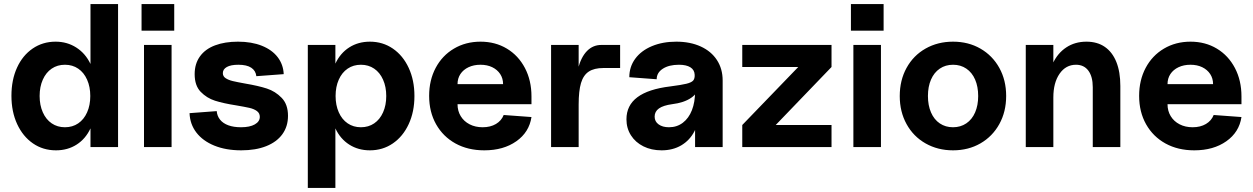

<svg xmlns="http://www.w3.org/2000/svg" viewBox="-20 -720 6134 940"><path d="M36 -251Q36 -329 63.4 -388.9Q90.7 -448.7 140 -482.4Q189.3 -516 252 -516Q308.6 -516 353.3 -487.4Q398 -458.9 422.5 -407.9Q447 -356.8 447 -290V-210Q447 -143 423 -91.5Q399 -40 355 -12Q311 16 254 16Q190.6 16 141.3 -18Q92 -52 64 -112.5Q36 -173 36 -251ZM422 -249.9Q422 -295 406.4 -329.9Q390.9 -364.9 362.9 -383.9Q335 -403 298 -403Q261 -403 233.1 -384Q205.1 -365 189.6 -330.1Q174 -295.3 174 -250.1Q174 -205 189.6 -170.1Q205.1 -135.1 233.1 -116.1Q261 -97 298 -97Q335 -97 362.9 -116Q390.9 -135 406.4 -169.9Q422 -204.7 422 -249.9ZM423 -700H558V0H423Z M685 -500H820V0H685ZM673 -700H833V-570H673Z M908 -166 1041 -176Q1043 -152 1057.5 -134Q1072 -116 1098 -106.5Q1124 -97 1160 -97Q1203 -97 1227.5 -111Q1252 -125 1252 -148Q1252 -166 1237.5 -176.5Q1223 -187 1200.5 -192Q1178 -197 1137 -204Q1073 -214 1032.5 -227Q992 -240 962.5 -270.5Q933 -301 933 -357Q933 -408 959 -444Q985 -480 1033 -498Q1081 -516 1145 -516Q1212 -516 1262 -496Q1312 -476 1339.5 -440Q1367 -404 1369 -357L1235 -347Q1232 -374 1210 -388.5Q1188 -403 1147 -403Q1110 -403 1090.5 -392Q1071 -381 1071 -362Q1071 -346 1085 -337Q1099 -328 1120 -323Q1141 -318 1180 -311Q1245 -300 1286.5 -286.5Q1328 -273 1359 -241Q1390 -209 1390 -153Q1390 -101 1362.5 -63Q1335 -25 1283.5 -4.5Q1232 16 1161 16Q1086 16 1029.5 -7Q973 -30 941.5 -71Q910 -112 908 -166Z M1598 -210V-290Q1598 -357.3 1622 -408.6Q1646 -460 1690 -488Q1734 -516 1791 -516Q1854 -516 1903.5 -482Q1953 -448 1981 -387.5Q2009 -327 2009 -250Q2009 -173 1981 -112.5Q1953 -52 1903.5 -18Q1854 16 1791 16Q1734 16 1690 -12Q1646 -40 1622 -91.4Q1598 -142.7 1598 -210ZM1487 -500H1622V200H1487ZM1871 -249.9Q1871 -295 1855.4 -329.9Q1839.9 -364.9 1811.9 -383.9Q1784 -403 1747 -403Q1710 -403 1682.1 -384Q1654.1 -365 1638.6 -330.1Q1623 -295.3 1623 -250.1Q1623 -205 1638.6 -170.1Q1654.1 -135.1 1682.1 -116.1Q1710 -97 1747 -97Q1784 -97 1811.9 -116Q1839.9 -135 1855.4 -169.9Q1871 -204.7 1871 -249.9Z M2081 -250.7Q2081 -327.4 2113 -387.7Q2145 -448 2202.5 -482Q2260 -516 2332.5 -516Q2405 -516 2461.5 -482Q2518 -448 2550 -387Q2582 -326 2582 -248V-210H2220Q2220 -176.7 2235.7 -151.2Q2251.3 -125.7 2279.1 -111.4Q2307 -97 2343 -97Q2381 -97 2408 -113Q2435 -129 2446 -157L2582 -147Q2571 -73 2508 -28.5Q2445 16 2351 16Q2271 16 2210.1 -17.5Q2149.3 -51 2115.1 -111.5Q2081 -172 2081 -250.7ZM2332.2 -403Q2299.4 -403 2273.8 -390.9Q2248.2 -378.8 2234.1 -357.5Q2220 -336.2 2220 -308H2443Q2443 -336 2428.9 -357.5Q2414.8 -378.9 2389.9 -391Q2365 -403 2332.2 -403Z M2678 -500H2813V-314L2795 -245Q2795 -327 2810 -384Q2825 -441 2854 -470.5Q2883 -500 2924 -500H3016V-387H2934Q2889 -387 2862.5 -369.5Q2836 -352 2824.5 -313.5Q2813 -275 2813 -208V0H2678Z M3047 -136Q3047 -204 3100.5 -244Q3154 -284 3262 -297Q3316 -304 3340.5 -310Q3365 -316 3373.5 -325.5Q3382 -335 3381 -354Q3380 -378 3360 -390.5Q3340 -403 3304 -403Q3255 -403 3225 -383.5Q3195 -364 3195 -332L3061 -342Q3061 -393 3090 -432.5Q3119 -472 3171.5 -494Q3224 -516 3291 -516Q3359 -516 3410.5 -492.5Q3462 -469 3490 -426Q3518 -383 3518 -326V0H3383V-141L3403 -180Q3403 -122 3380 -77.5Q3357 -33 3315.5 -8.5Q3274 16 3219 16Q3169 16 3130 -3.5Q3091 -23 3069 -57.5Q3047 -92 3047 -136ZM3383 -273V-318L3398 -298Q3398 -264 3363 -240.5Q3328 -217 3271 -210Q3227 -204 3206 -189Q3185 -174 3185 -149Q3185 -125 3204.5 -111Q3224 -97 3255 -97Q3294 -97 3323 -119Q3352 -141 3367.5 -180.5Q3383 -220 3383 -273Z M3614 -108 3919 -424 3933 -392H3614V-500H4051V-392L3747 -76L3733 -108H4051V0H3614Z M4158 -500H4293V0H4158ZM4146 -700H4306V-570H4146Z M4385 -249.6Q4385 -327.1 4418.4 -387.7Q4451.8 -448.4 4511.4 -482.2Q4571 -516 4646 -516Q4721 -516 4780 -482Q4839 -448 4872.5 -387.7Q4906 -327.3 4906 -250.2Q4906 -173 4872.5 -112.5Q4839 -52 4780 -18Q4721 16 4646 16Q4571 16 4511.4 -17.9Q4451.8 -51.7 4418.4 -112.4Q4385 -173 4385 -249.6ZM4769 -249.8Q4769 -296 4754 -330.5Q4739 -365 4711 -384Q4683.1 -403 4646 -403Q4609 -403 4581 -384Q4553 -365 4538 -330.3Q4523 -295.7 4523 -250Q4523 -204.3 4538.1 -169.5Q4553.2 -134.6 4581.1 -115.8Q4609 -97 4645.8 -97Q4682.6 -97 4710.8 -116Q4739 -135 4754 -169.7Q4769 -204.3 4769 -249.8Z M5248 -403Q5198 -403 5167.5 -359Q5137 -315 5137 -243L5111 -293Q5111 -359 5134.5 -409.5Q5158 -460 5200.5 -488Q5243 -516 5299 -516Q5352 -516 5389 -490.5Q5426 -465 5445.5 -416.5Q5465 -368 5465 -299V0H5330V-293Q5330 -345 5308.5 -374Q5287 -403 5248 -403ZM5002 -500H5137V0H5002Z M5557 -250.7Q5557 -327.4 5589 -387.7Q5621 -448 5678.5 -482Q5736 -516 5808.5 -516Q5881 -516 5937.5 -482Q5994 -448 6026 -387Q6058 -326 6058 -248V-210H5696Q5696 -176.7 5711.7 -151.2Q5727.3 -125.7 5755.1 -111.4Q5783 -97 5819 -97Q5857 -97 5884 -113Q5911 -129 5922 -157L6058 -147Q6047 -73 5984 -28.5Q5921 16 5827 16Q5747 16 5686.1 -17.5Q5625.3 -51 5591.1 -111.5Q5557 -172 5557 -250.7ZM5808.2 -403Q5775.4 -403 5749.8 -390.9Q5724.2 -378.8 5710.1 -357.5Q5696 -336.2 5696 -308H5919Q5919 -336 5904.9 -357.5Q5890.8 -378.9 5865.9 -391Q5841 -403 5808.2 -403Z"/></svg>

Font: Uncut Sans Variable
Style: Regular
Weight: 400
Designer: Kasper Nordkvist
Foundry: UNCUT.wtf
Version: Version 1.304;Glyphs 3.2 (3246)